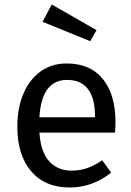

<svg xmlns="http://www.w3.org/2000/svg" viewBox="-20 -821 584 853"><path d="M491 -232H155Q161 -145 199 -104Q237 -63 297 -63Q335 -63 367 -74Q399 -85 434 -109L474 -54Q390 12 290 12Q180 12 118.5 -60Q57 -132 57 -258Q57 -340 83.5 -403.5Q110 -467 159.5 -503Q209 -539 276 -539Q381 -539 437 -470Q493 -401 493 -279Q493 -256 491 -232ZM402 -306Q402 -384 371 -425Q340 -466 278 -466Q165 -466 155 -300H402ZM409 -687 381 -638 169 -724 210 -801Z"/></svg>

Font: Fira GO
Style: Regular
Weight: 400
Designer: Carrois Corporate
Foundry: Carrois Corporate GbR
Version: Version 0.300